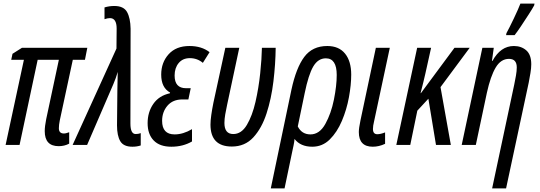

<svg xmlns="http://www.w3.org/2000/svg" viewBox="-20 -800 2981 1060"><path d="M304 7Q336 7 362 -7V-70Q356 -68 348 -65.5Q340 -63 333 -63Q305 -63 305 -92Q305 -110 310 -135L382 -470H449L462 -536H101L49 -503L42 -470H112L11 0H88L188 -470H305L235 -142Q227 -102 227 -76Q227 7 304 7Z M711 10Q736 10 757 3V-65Q744 -60 729 -60Q700 -60 700 -118L701 -641Q700 -700 681.5 -733.5Q663 -767 611 -767Q583 -767 557 -759V-694Q574 -700 587 -700Q624 -700 624 -642L623 -532L381 0H461L606 -336Q613 -352 619 -369Q625 -386 630 -403Q629 -378 629 -354.5Q629 -331 628 -306L626 -108Q626 -51 644 -20.5Q662 10 711 10Z M926 10Q990 10 1040 -19V-87Q991 -58 944 -58Q875 -58 875 -133Q875 -182 904.5 -216.5Q934 -251 987 -251H1020L1033 -313H1007Q944 -313 944 -383Q944 -425 966.5 -452Q989 -479 1028 -479Q1069 -479 1100 -453L1137 -512Q1093 -546 1026 -546Q952 -546 911 -500.5Q870 -455 870 -388Q870 -316 919 -289L918 -285Q858 -272 826.5 -226.5Q795 -181 795 -120Q795 -59 828.5 -24.5Q862 10 926 10Z M1260 9Q1332 9 1378.5 -41.5Q1425 -92 1451.5 -173.5Q1478 -255 1489.5 -350.5Q1501 -446 1502 -536H1426Q1425 -476 1416.5 -395Q1408 -314 1390.5 -237.5Q1373 -161 1343 -110.5Q1313 -60 1268 -60Q1219 -60 1219 -121Q1219 -143 1223.5 -168.5Q1228 -194 1234 -222L1301 -536H1224L1158 -232Q1151 -197 1146.5 -165.5Q1142 -134 1142 -112Q1142 9 1260 9Z M1475 240H1551L1593 39Q1597 20 1601 1.5Q1605 -17 1606 -33Q1639 10 1704 10Q1760 10 1800.5 -30Q1841 -70 1867.5 -132.5Q1894 -195 1906.5 -263.5Q1919 -332 1919 -388Q1919 -462 1885 -504Q1851 -546 1787 -546Q1705 -546 1660 -486Q1615 -426 1589 -305ZM1694 -58Q1646 -58 1624 -102L1662 -285Q1683 -388 1709.5 -433Q1736 -478 1779 -478Q1839 -478 1839 -386Q1839 -327 1823.5 -250Q1808 -173 1776 -115.5Q1744 -58 1694 -58Z M2038 10Q2072 10 2106 -6V-69Q2081 -59 2063 -59Q2039 -59 2039 -88Q2039 -105 2045 -129L2132 -536H2055L1970 -135Q1961 -92 1961 -71Q1961 10 2038 10Z M2168 0H2245L2284 -189L2345 -255L2387 0H2469L2412 -319L2573 -536H2489L2304 -286H2302Q2311 -319 2317 -345.5Q2323 -372 2328 -392L2360 -536H2283Z M2697 240H2774L2899 -344Q2904 -370 2908.5 -397Q2913 -424 2913 -445Q2913 -498 2885.5 -522Q2858 -546 2817 -546Q2744 -546 2699 -464H2696L2706 -536H2643L2529 0H2607L2668 -288Q2688 -379 2716.5 -427Q2745 -475 2790 -475Q2833 -475 2833 -428Q2833 -408 2828.5 -382.5Q2824 -357 2819 -333ZM2774 -606H2821Q2834 -622 2856 -655Q2878 -688 2899 -720.5Q2920 -753 2929 -770L2931 -780H2853Q2842 -751 2817 -698.5Q2792 -646 2776 -617Z"/></svg>

Font: Noto Sans UI Condensed
Style: Italic
Weight: 400
Width: 3
Italic angle: -12°
Designer: Monotype Design Team
Foundry: Monotype Imaging Inc.
Version: Version 1.901